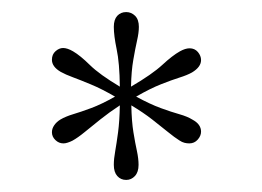

<svg xmlns="http://www.w3.org/2000/svg" viewBox="-20 -739 434 318"><path d="M189 -441Q180 -441 174.2 -447.5Q168.5 -454 168.5 -466Q168.5 -476 170.8 -488.5Q173 -501 175.5 -519.5Q178 -538 178.5 -564.5Q161 -553 146.2 -541.2Q131.5 -529.5 120.2 -520.2Q109 -511 100 -506Q96 -504 92.2 -502.8Q88.5 -501.5 85 -501.5Q77.5 -501.5 71.8 -507Q66 -512.5 66 -520Q66 -526 69.8 -531.5Q73.5 -537 80 -541Q88.5 -546 101 -549.8Q113.5 -553.5 131 -560Q148.5 -566.5 170.5 -579Q148 -592 130.5 -599.2Q113 -606.5 100.8 -611Q88.5 -615.5 80.5 -620Q66 -628.5 66 -640Q66 -649 72 -654.2Q78 -659.5 84.5 -659.5Q91.5 -659.5 101 -654Q113 -647 129 -631.2Q145 -615.5 178.5 -595.5Q178 -635 173.2 -657.5Q168.5 -680 168.5 -694.5Q168.5 -706.5 174.2 -712.8Q180 -719 189 -719Q197.5 -719 203.8 -712.8Q210 -706.5 210 -694.5Q210 -685 207 -671.8Q204 -658.5 200.8 -640Q197.5 -621.5 197 -595.5Q232 -616 248.8 -631.5Q265.5 -647 278 -654Q287 -659 294 -659Q302.5 -659 307.8 -652.8Q313 -646.5 313 -639.5Q313 -628 298 -619Q290 -614.5 277.2 -610.5Q264.5 -606.5 246.8 -599.5Q229 -592.5 205.5 -579Q228.5 -566.5 246.2 -560Q264 -553.5 277.2 -549.8Q290.5 -546 298.5 -541Q306 -537 309.5 -532Q313 -527 313 -521Q313 -514 307.5 -507.8Q302 -501.5 293.5 -501.5Q289.5 -501.5 285.5 -502.5Q281.5 -503.5 277 -506.5Q269 -511.5 258 -520.5Q247 -529.5 232.2 -541Q217.5 -552.5 197.5 -564.5Q198 -538 201 -519.8Q204 -501.5 206.8 -488.8Q209.5 -476 209.5 -466Q209.5 -454 203.5 -447.5Q197.5 -441 189 -441Z"/></svg>

Font: Imbue 48pt Light
Style: Regular
Weight: 300
Designer: Tyler Finck
Foundry: Etcetera Type Company
Version: Version 1.102